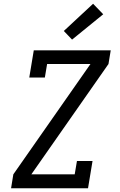

<svg xmlns="http://www.w3.org/2000/svg" viewBox="-20 -1003 640 1023"><path d="M39 0 51 -74 462 -662H231L219 -590H136L160 -735H570L558 -662L147 -74H378L390 -145H473L449 0ZM364 -792 320 -838 476 -983 530 -927Z"/></svg>

Font: Iosevka Etoile
Style: Italic
Weight: 400
Italic angle: -9°
Designer: Belleve Invis
Foundry: Belleve Invis
Version: Version 22.1.2; ttfautohint (v1.8.4)